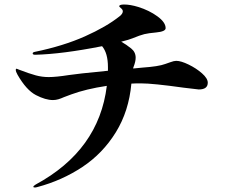

<svg xmlns="http://www.w3.org/2000/svg" viewBox="-20 -793 1040 852"><path d="M902 -426Q902 -396 862 -396Q858 -396 794 -404Q659 -423 606 -423Q577 -423 563 -422Q552 -300 494 -206Q436 -112 345.5 -52Q255 8 146 37Q139 39 135 39Q128 39 128 36Q128 32 138 26Q419 -126 454 -412Q361 -398 296 -374L264 -362Q251 -356 239 -352.5Q227 -349 215 -349Q182 -349 139.5 -371Q97 -393 58 -461Q50 -475 50 -483Q50 -488 53 -488Q55 -488 64 -484Q111 -466 139 -458.5Q167 -451 196 -451Q229 -451 286 -460Q316 -465 459 -479V-495Q459 -557 433 -588Q256 -553 136 -550Q125 -550 125 -556Q125 -561 135 -563Q261 -589 356.5 -631.5Q452 -674 511 -721Q525 -732 525 -743Q525 -750 517 -756.5Q509 -763 509 -765Q509 -773 531 -773Q558 -773 594 -762Q642 -747 678.5 -720.5Q715 -694 715 -668Q715 -653 673 -649Q639 -646 620.5 -641.5Q602 -637 568 -623Q554 -617 518 -608Q541 -595 562 -578Q582 -562 582 -537Q582 -520 573 -497Q571 -493 571 -489Q611 -493 612 -493Q684 -498 713 -509Q720 -511 736 -517Q752 -523 762 -523Q783 -523 817 -506.5Q851 -490 876.5 -467.5Q902 -445 902 -426Z"/></svg>

Font: Shippori Mincho ExtraBold
Style: Regular
Weight: 800
Designer: FONTDASU
Foundry: FONTDASU / Google Inc. / but / Adobe
Version: Version 3.110; ttfautohint (v1.8.3)